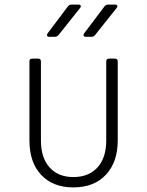

<svg xmlns="http://www.w3.org/2000/svg" viewBox="-20 -805 640 835"><path d="M299 10Q210 10 159 -44.5Q108 -99 108 -194V-538Q108 -550 120 -550H146Q158 -550 158 -538V-194Q158 -119 195.5 -77Q233 -35 299 -35Q366 -35 404 -77Q442 -119 442 -194V-538Q442 -550 454 -550H480Q492 -550 492 -538V-194Q492 -100 440.5 -45Q389 10 299 10ZM353 -645Q346 -645 344 -649.5Q342 -654 346 -660L435 -778Q441 -785 450 -785H480Q488 -785 490 -780.5Q492 -776 487 -770L393 -652Q387 -645 378 -645ZM194 -645Q187 -645 185 -649.5Q183 -654 187 -660L276 -778Q282 -785 291 -785H321Q329 -785 331 -780.5Q333 -776 328 -770L234 -652Q228 -645 219 -645Z"/></svg>

Font: Pitagon Sans Mono Thin
Style: Regular
Weight: 100
Monospace: yes
Designer: Travis Tran
Foundry: Pitagon
Version: Version 1.001; ttfautohint (v1.8.4.7-5d5b);gftools[0.9.26]